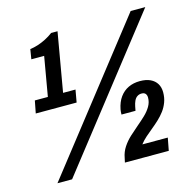

<svg xmlns="http://www.w3.org/2000/svg" viewBox="-104 -807 944 926"><g transform="rotate(-15 368.0 -343.5)"><path d="M71 12 627 -699H700L144 12ZM57 -340 69 -402H134L168 -598H104L112 -647Q130 -649 150.5 -655.5Q171 -662 191.5 -672.5Q212 -683 229 -696H261L210 -402H272L261 -340ZM411 0 416 -23Q421 -51 436.5 -74.5Q452 -98 473 -117.5Q494 -137 516 -155.5Q538 -174 557 -192Q576 -210 588 -230.5Q600 -251 600 -274Q600 -286 594 -293.5Q588 -301 574 -301Q562 -301 552.5 -294.5Q543 -288 537.5 -276Q532 -264 529 -249L525 -228H455Q455 -235 455.5 -241Q456 -247 457 -253Q464 -289 481.5 -313Q499 -337 524.5 -349Q550 -361 582 -361Q613 -361 634 -351Q655 -341 666 -323Q677 -305 677 -280Q677 -253 668.5 -230.5Q660 -208 646.5 -190Q633 -172 615.5 -155.5Q598 -139 580 -124.5Q562 -110 545 -95Q528 -80 515 -63H642L630 0Z"/></g></svg>

Font: Archivo Condensed
Style: Bold Italic
Weight: 700
Width: 3
Italic angle: -10°
Designer: Hector Gatti
Foundry: Omnibus-Type
Version: Version 2.001